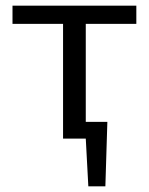

<svg xmlns="http://www.w3.org/2000/svg" viewBox="-20 -488 524 676"><path d="M282 -404V-59H358L351 168H291L282 0H202V-404H24V-468H460V-404Z"/></svg>

Font: Ysabeau SC Medium
Style: Regular
Weight: 500
Designer: Christian Thalmann (Catharsis Fonts)
Version: Version 0.003